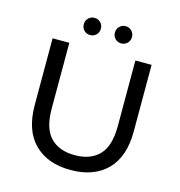

<svg xmlns="http://www.w3.org/2000/svg" viewBox="-126 -989 1042 1109"><g transform="rotate(15 395.5 -434.5)"><path d="M395 8Q257 8 178 -71Q99 -150 99 -302V-700H199V-306Q199 -189 250.5 -135Q302 -81 396 -81Q491 -81 542.5 -135Q594 -189 594 -306V-700H691V-302Q691 -150 612.5 -71Q534 8 395 8ZM489 -774Q468 -774 453 -788.5Q438 -803 438 -825Q438 -848 453 -862.5Q468 -877 489 -877Q510 -877 525 -862.5Q540 -848 540 -825Q540 -803 525 -788.5Q510 -774 489 -774ZM303 -774Q282 -774 267 -788.5Q252 -803 252 -825Q252 -848 267 -862.5Q282 -877 303 -877Q324 -877 339 -862.5Q354 -848 354 -825Q354 -803 339 -788.5Q324 -774 303 -774Z"/></g></svg>

Font: Montserrat Thin Medium
Style: Regular
Weight: 500
Version: Version 9.000